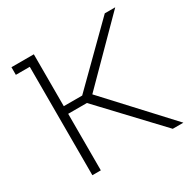

<svg xmlns="http://www.w3.org/2000/svg" viewBox="-156 -852 998 1003"><g transform="rotate(-30 342.5 -350.0)"><path d="M607 0 286 -341H173V0H122V-654H38V-700H173V-387H284L601 -700H664L333 -366L671 0Z"/></g></svg>

Font: mBank Light
Style: Regular
Weight: 300
Designer: Julieta Ulanovsky
Foundry: Julieta Ulanovsky
Version: Version 7.200;PS 007.200;hotconv 1.0.88;makeotf.lib2.5.64775